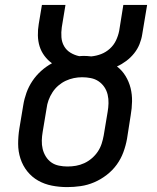

<svg xmlns="http://www.w3.org/2000/svg" viewBox="-20 -755 640 783"><path d="M254 8Q222 8 191.5 2Q161 -4 135.5 -18.5Q110 -33 91.5 -56Q73 -79 63.5 -108Q54 -137 54 -168.5Q54 -200 59 -231L75 -327Q79 -352 88 -377Q97 -402 112 -424.5Q127 -447 147.5 -465.5Q168 -484 192 -497Q175 -509 161.5 -527Q148 -545 141.5 -566Q135 -587 134.5 -610.5Q134 -634 138 -657L151 -735H247L232 -644Q229 -623 230.5 -603Q232 -583 241.5 -566.5Q251 -550 267.5 -540Q284 -530 303 -526Q307 -526 311 -526.5Q315 -527 320 -527Q328 -527 336 -526.5Q344 -526 352 -525Q373 -527 392.5 -534.5Q412 -542 428 -556.5Q444 -571 453 -590Q462 -609 466 -629L483 -735H580L560 -615Q557 -595 549 -575Q541 -555 527 -537.5Q513 -520 495 -506.5Q477 -493 457 -484Q478 -468 492 -445Q506 -422 512.5 -396Q519 -370 518.5 -341.5Q518 -313 513 -285L498 -189Q493 -161 483 -134Q473 -107 456 -83.5Q439 -60 415 -41.5Q391 -23 364 -11.5Q337 0 309 4Q281 8 254 8ZM255 -76Q273 -76 290 -79Q307 -82 323.5 -89.5Q340 -97 354.5 -109.5Q369 -122 379 -137Q389 -152 394.5 -169Q400 -186 403 -203L419 -299Q422 -316 422.5 -334Q423 -352 419 -369Q415 -386 405.5 -400Q396 -414 382 -423.5Q368 -433 350.5 -436.5Q333 -440 315 -440Q298 -440 281 -436.5Q264 -433 248 -425.5Q232 -418 218 -406Q204 -394 194 -378.5Q184 -363 178 -346.5Q172 -330 170 -313L154 -217Q151 -200 150.5 -182Q150 -164 154 -147.5Q158 -131 167 -116.5Q176 -102 189.5 -92.5Q203 -83 220.5 -79.5Q238 -76 255 -76Z"/></svg>

Font: Iosevka Curly MdExObl
Style: Regular
Weight: 500
Width: 7
Italic angle: -9°
Monospace: yes
Designer: Belleve Invis
Foundry: Belleve Invis
Version: Version 11.1.0; ttfautohint (v1.8.3)